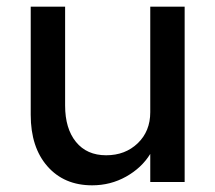

<svg xmlns="http://www.w3.org/2000/svg" viewBox="-20 -545 645 575"><path d="M256 10Q172 10 122 -47Q72 -104 72 -201V-525H175V-229Q175 -160 207.5 -120Q240 -80 298 -80Q355 -80 392.5 -116Q430 -152 430 -209V-525H533V0H430V-84Q404 -42 357.5 -16Q311 10 256 10Z"/></svg>

Font: Readex Pro
Style: Regular
Weight: 400
Designer: Bonnie Shaver-Troup, Thomas Jockin
Foundry: Lexend
Version: Version 1.204; ttfautohint (v1.8.4.7-5d5b)